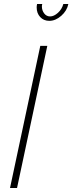

<svg xmlns="http://www.w3.org/2000/svg" viewBox="-20 -938 361 958"><path d="M181 -709H216L65 0H30ZM230 -856Q249 -856 269 -874Q289 -892 296 -918H321Q314 -884 285.5 -859Q257 -834 226 -834Q198 -834 180.5 -853Q163 -872 163 -901Q163 -905 163.5 -909.5Q164 -914 165 -918H191Q189 -913 189 -906Q189 -886 200.5 -871Q212 -856 230 -856Z"/></svg>

Font: Raleway ExtraLight
Style: Italic
Weight: 200
Italic angle: -12°
Designer: Matt McInerney, Pablo Impallari, Rodrigo Fuenzalida
Foundry: Matt McInerney, Pablo Impallari, Rodrigo Fuenzalida
Version: Version 4.026